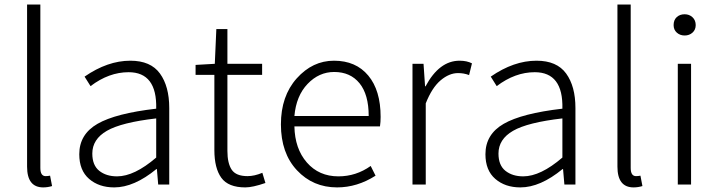

<svg xmlns="http://www.w3.org/2000/svg" viewBox="-20 -815 3171 848"><path d="M170.9 12.7Q99.6 12.7 99.6 -79.1V-794.9H158.2V-73.2Q158.2 -37.1 181.6 -37.1Q190.4 -37.1 201.2 -39.1L210 6.8Q190.4 12.7 170.9 12.7Z M484.4 12.7Q417 12.7 373.5 -24.9Q330.1 -62.5 330.1 -133.8Q330.1 -221.7 410.6 -268.1Q491.2 -314.5 669.9 -335Q673.8 -496.1 547.9 -496.1Q460.9 -496.1 379.9 -434.6L353.5 -476.6Q455.1 -546.9 555.7 -546.9Q645.5 -546.9 686.5 -490.2Q727.5 -433.6 727.5 -337.9V0H678.7L672.9 -68.4H670.9Q572.3 12.7 484.4 12.7ZM497.1 -36.1Q573.2 -36.1 669.9 -119.1V-292Q516.6 -274.4 452.1 -237.3Q387.7 -200.2 387.7 -136.7Q387.7 -85 418.5 -60.5Q449.2 -36.1 497.1 -36.1Z M1063.5 12.7Q988.3 12.7 957.5 -29.8Q926.8 -72.3 926.8 -152.3V-484.4H843.8V-528.3L928.7 -533.2L935.5 -686.5H984.4V-533.2H1137.7V-484.4H984.4V-148.4Q984.4 -93.8 1003.4 -65.4Q1022.5 -37.1 1073.2 -37.1Q1103.5 -37.1 1138.7 -51.8L1152.3 -6.8Q1095.7 12.7 1063.5 12.7Z M1468.8 12.7Q1362.3 12.7 1291.5 -63Q1220.7 -138.7 1220.7 -265.6Q1220.7 -390.6 1290.5 -468.8Q1360.4 -546.9 1455.1 -546.9Q1551.8 -546.9 1606.4 -481.4Q1661.1 -416 1661.1 -298.8Q1661.1 -275.4 1658.2 -256.8H1280.3Q1282.2 -158.2 1335.4 -97.2Q1388.7 -36.1 1474.6 -36.1Q1552.7 -36.1 1617.2 -82L1638.7 -39.1Q1557.6 12.7 1468.8 12.7ZM1280.3 -302.7H1608.4Q1608.4 -397.5 1567.9 -447.3Q1527.3 -497.1 1456.1 -497.1Q1388.7 -497.1 1338.4 -444.3Q1288.1 -391.6 1280.3 -302.7Z M1801.8 0V-533.2H1850.6L1857.4 -433.6H1859.4Q1919.9 -546.9 2009.8 -546.9Q2042 -546.9 2064.5 -535.2L2051.8 -483.4Q2029.3 -492.2 2002.9 -492.2Q1963.9 -492.2 1925.8 -460Q1887.7 -427.7 1860.4 -358.4V0Z M2278.3 12.7Q2210.9 12.7 2167.5 -24.9Q2124 -62.5 2124 -133.8Q2124 -221.7 2204.6 -268.1Q2285.2 -314.5 2463.9 -335Q2467.8 -496.1 2341.8 -496.1Q2254.9 -496.1 2173.8 -434.6L2147.5 -476.6Q2249 -546.9 2349.6 -546.9Q2439.5 -546.9 2480.5 -490.2Q2521.5 -433.6 2521.5 -337.9V0H2472.7L2466.8 -68.4H2464.8Q2366.2 12.7 2278.3 12.7ZM2291 -36.1Q2367.2 -36.1 2463.9 -119.1V-292Q2310.5 -274.4 2246.1 -237.3Q2181.6 -200.2 2181.6 -136.7Q2181.6 -85 2212.4 -60.5Q2243.2 -36.1 2291 -36.1Z M2778.3 12.7Q2707 12.7 2707 -79.1V-794.9H2765.6V-73.2Q2765.6 -37.1 2789.1 -37.1Q2797.9 -37.1 2808.6 -39.1L2817.4 6.8Q2797.9 12.7 2778.3 12.7Z M2973.6 0V-533.2H3032.2V0ZM2955.1 -704.1Q2955.1 -726.6 2968.8 -739.3Q2982.4 -752 3003.9 -752Q3024.4 -752 3038.6 -738.8Q3052.7 -725.6 3052.7 -704.1Q3052.7 -683.6 3038.6 -670.9Q3024.4 -658.2 3003.9 -658.2Q2983.4 -658.2 2969.2 -670.9Q2955.1 -683.6 2955.1 -704.1Z"/></svg>

Font: Bpmf Zihi Sans Light
Style: Light
Weight: 300
Foundry: But Ko
Version: Version 1.320